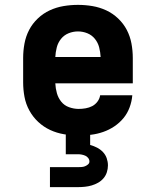

<svg xmlns="http://www.w3.org/2000/svg" viewBox="-20 -548 640 788"><path d="M303 8Q273 8 243 3Q213 -2 186 -14.5Q159 -27 137 -47.5Q115 -68 100.5 -94.5Q86 -121 80.5 -150.5Q75 -180 75 -210V-310Q75 -340 80.5 -369.5Q86 -399 99.5 -425Q113 -451 135 -472Q157 -493 184 -505.5Q211 -518 240.5 -523Q270 -528 300 -528Q330 -528 359.5 -523Q389 -518 416 -505.5Q443 -493 465 -472Q487 -451 500.5 -425Q514 -399 519.5 -369.5Q525 -340 525 -310V-206H207Q208 -185 213.5 -165.5Q219 -146 231.5 -130.5Q244 -115 263.5 -108Q283 -101 303 -101Q317 -101 331.5 -103.5Q346 -106 358.5 -112.5Q371 -119 380 -131Q389 -143 391 -157H523Q521 -132 512 -107.5Q503 -83 487 -63.5Q471 -44 449.5 -29.5Q428 -15 403.5 -6.5Q379 2 354 5Q329 8 303 8ZM207 -314H393Q392 -334 387 -353.5Q382 -373 369.5 -388.5Q357 -404 338.5 -411.5Q320 -419 300 -419Q280 -419 261.5 -411.5Q243 -404 230.5 -388.5Q218 -373 213 -353.5Q208 -334 207 -314ZM185 220V138H300Q307 138 314.5 137.5Q322 137 328.5 134.5Q335 132 341 127Q347 122 347 115Q347 107 342 100.5Q337 94 330 91Q323 88 315.5 86.5Q308 85 300 85H250V0H350V47Q365 51 378.5 58Q392 65 402.5 76Q413 87 418 101.5Q423 116 423 131Q423 145 418.5 159Q414 173 404.5 184Q395 195 382.5 202Q370 209 356.5 213Q343 217 328.5 218.5Q314 220 300 220Z"/></svg>

Font: Iosevka Etoile Heavy
Style: Regular
Weight: 900
Designer: Belleve Invis
Foundry: Belleve Invis
Version: Version 22.1.2; ttfautohint (v1.8.4)